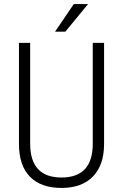

<svg xmlns="http://www.w3.org/2000/svg" viewBox="-20 -924 610 954"><path d="M497.1 -710.9V-206.5Q496.6 -103.5 441.7 -46.9Q386.7 9.8 285.6 9.8Q183.1 9.8 128.7 -46.1Q74.2 -102.1 74.2 -208.5V-710.9H129.9V-210.4Q129.9 -42 285.6 -42Q439 -42 440.9 -205.6V-710.9ZM346.7 -903.8H417.5L304.7 -766.6H253.4Z"/></svg>

Font: TypoPRO Roboto
Style: Regular
Weight: 300
Designer: Google
Version: Version 2.136; 2016